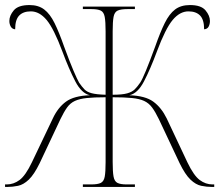

<svg xmlns="http://www.w3.org/2000/svg" viewBox="-20 -740 868 760"><path d="M0 0V-10H7Q34 -10 57.5 -27.5Q81 -45 106 -97L189 -271Q209 -314 241 -337.5Q273 -361 336 -363Q303 -370 278 -418Q253 -466 227 -536Q193 -627 164.5 -661Q136 -695 102 -695Q72 -695 56 -678.5Q40 -662 40 -624Q28 -625 22.5 -635Q17 -645 17 -657Q17 -678 34.5 -699Q52 -720 97 -720Q132 -720 155 -702.5Q178 -685 196 -648.5Q214 -612 234 -555Q256 -495 271 -460Q286 -425 293 -413Q304 -397 314 -386.5Q324 -376 343 -371Q362 -366 398 -365V-616Q398 -654 394.5 -673Q391 -692 379 -698Q367 -704 342 -704H308V-714H514V-704H485Q458 -704 445.5 -698Q433 -692 429.5 -673Q426 -654 426 -616V-365Q464 -365 483.5 -370.5Q503 -376 513.5 -386.5Q524 -397 535 -413Q543 -425 557.5 -460Q572 -495 594 -555Q614 -612 632 -648.5Q650 -685 673 -702.5Q696 -720 732 -720Q776 -720 793.5 -699Q811 -678 811 -657Q811 -645 806 -635Q801 -625 788 -624Q788 -662 772 -678.5Q756 -695 726 -695Q692 -695 663.5 -661Q635 -627 601 -536Q575 -466 550 -418Q525 -370 492 -363Q555 -361 587 -337.5Q619 -314 640 -271L722 -97Q747 -45 770.5 -27.5Q794 -10 821 -10H828V0H820Q798 0 776.5 -4.5Q755 -9 734 -29Q713 -49 691 -94L609 -268Q595 -297 582 -314.5Q569 -332 550.5 -340.5Q532 -349 502.5 -352Q473 -355 426 -355V-99Q426 -60 429.5 -41Q433 -22 445 -16Q457 -10 481 -10H514V0H308V-10H341Q367 -10 379 -16Q391 -22 394.5 -40.5Q398 -59 398 -98V-355Q353 -355 324 -352Q295 -349 276.5 -340.5Q258 -332 245.5 -314.5Q233 -297 219 -268L137 -94Q115 -49 94 -29Q73 -9 51.5 -4.5Q30 0 8 0Z"/></svg>

Font: Noto Serif Display SemiCondensed Thin
Style: Regular
Weight: 100
Width: 4
Designer: Monotype Design Team
Foundry: Monotype Imaging Inc.
Version: Version 2.009